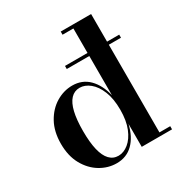

<svg xmlns="http://www.w3.org/2000/svg" viewBox="-175 -883 977 1026"><g transform="rotate(-30 313.0 -370.0)"><path d="M271.5 -560.5V-579.5H606V-560.5ZM252 9.5Q199 9.5 151.5 -19Q104 -47.5 74.2 -101Q44.5 -154.5 44.5 -229.5Q44.5 -304.5 74.2 -358.2Q104 -412 151.5 -440.8Q199 -469.5 252 -469.5Q313 -469.5 353.5 -429Q394 -388.5 410.5 -318V-730.5H343.5V-750H531V-19.5H597.5V0H410.5V-141Q394 -70.5 353.5 -30.5Q313 9.5 252 9.5ZM280 -20.5Q312.5 -20.5 342.5 -44.8Q372.5 -69 391.5 -115.5Q410.5 -162 410.5 -229.5Q410.5 -297 391.5 -344Q372.5 -391 342.5 -415.2Q312.5 -439.5 280 -439.5Q247.5 -439.5 225.2 -415.8Q203 -392 192 -345.5Q181 -299 181 -229.5Q181 -160 192 -113.8Q203 -67.5 225.2 -44Q247.5 -20.5 280 -20.5Z"/></g></svg>

Font: Bodoni Moda 11pt SemiBold
Style: Regular
Weight: 600
Designer: Owen Earl
Foundry: indestructible type
Version: Version 2.004